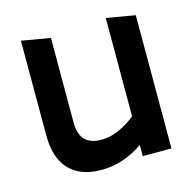

<svg xmlns="http://www.w3.org/2000/svg" viewBox="-86 -617 720 717"><g transform="rotate(-15 274.5 -259.0)"><path d="M221 13C279 13 330 -4 383 -40V3H494V-512L383 -531V-151C356 -129 306 -96 252 -96C193 -96 166 -124 166 -188V-512L55 -531V-164C55 -46 116 13 221 13Z"/></g></svg>

Font: All Genders v4
Style: Regular
Weight: 400
Designer: Rassam Alawdi
Foundry: Rassam Art
Version: Version 3.100;FEAKit 1.0